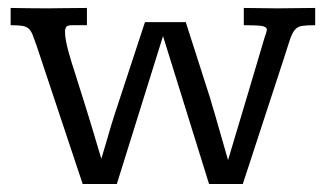

<svg xmlns="http://www.w3.org/2000/svg" viewBox="-20 -457 820 483"><path d="M6.8 -437Q31.7 -436.5 55.9 -436.3Q80.1 -436 99.6 -436Q117.2 -436 142.8 -436.5Q168.5 -437 198.7 -437V-393.6Q168 -393.6 162.1 -393.6Q150.9 -393.6 147.2 -389.9Q143.6 -386.2 143.6 -376Q143.6 -366.2 146 -353.8Q148.4 -341.3 152.1 -327.6Q155.8 -314 160.2 -299.8Q164.6 -285.6 168.9 -272.5Q174.3 -254.9 181.4 -232.7Q188.5 -210.4 195.8 -187Q203.1 -163.6 210 -140.9Q216.8 -118.2 222.2 -100.1Q227.5 -82 231 -70.6Q234.4 -59.1 234.9 -57.6Q243.7 -86.9 251 -111.8Q253.9 -122.6 257.1 -133.1Q260.3 -143.6 263.2 -152.8Q266.1 -162.1 268.3 -169.2Q270.5 -176.3 272 -180.2L344.7 -401.4H447.3L508.8 -209.5Q510.7 -202.1 513.9 -191.7Q517.1 -181.2 520.8 -168.9Q524.4 -156.7 528.1 -143.3Q531.7 -129.9 535.6 -117.2Q544.4 -86.9 553.7 -54.2Q579.6 -140.6 600.1 -209.5Q608.9 -238.8 617.4 -267.6Q626 -296.4 632.6 -318.8Q639.2 -341.3 643.6 -356Q647.9 -370.6 648.9 -372.1Q649.9 -375.5 650.4 -377.7Q650.9 -379.9 651.4 -382.3Q650.4 -390.1 637.9 -391.8Q625.5 -393.6 593.3 -393.6V-437Q613.8 -437 635 -436.5Q656.2 -436 676.8 -436Q701.2 -436 724.9 -436.5Q748.5 -437 772.9 -437V-393.6Q751 -393.6 739.7 -391.8Q728.5 -390.1 721.4 -381.6Q714.4 -373 708.5 -354.7Q702.6 -336.4 691.9 -303.2L590.8 5.9H505.9L390.1 -366.2L273.9 5.9H188L72.3 -341.3Q65.9 -359.9 61.8 -370.1Q57.6 -380.4 51.5 -385.5Q45.4 -390.6 35.2 -392.1Q24.9 -393.6 6.8 -393.6Z"/></svg>

Font: Kameron
Style: Regular
Weight: 400
Version: Version 1.000